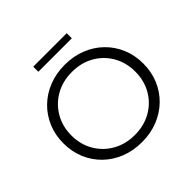

<svg xmlns="http://www.w3.org/2000/svg" viewBox="-205 -1043 1249 1249"><g transform="rotate(-45 419.5 -418.0)"><path d="M420 6Q340 6 273 -20.5Q206 -47 156.5 -95Q107 -143 79.5 -208Q52 -273 52 -350Q52 -427 79.5 -492Q107 -557 156.5 -605Q206 -653 273 -679.5Q340 -706 420 -706Q499 -706 566 -679.5Q633 -653 682.5 -605Q732 -557 759.5 -492Q787 -427 787 -350Q787 -273 759.5 -208Q732 -143 682.5 -95Q633 -47 566 -20.5Q499 6 420 6ZM420 -60Q504 -60 570.5 -97.5Q637 -135 675 -201Q713 -267 713 -350Q713 -433 675 -499Q637 -565 570.5 -602.5Q504 -640 420 -640Q335 -640 268.5 -602.5Q202 -565 163.5 -499Q125 -433 125 -350Q125 -267 163.5 -201Q202 -135 268.5 -97.5Q335 -60 420 -60ZM266 -795V-842H574V-795Z"/></g></svg>

Font: Montserrat
Style: Regular
Weight: 400
Designer: Julieta Ulanovsky
Foundry: Julieta Ulanovsky
Version: Version 9.000; ttfautohint (v1.8.4.7-5d5b)